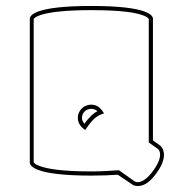

<svg xmlns="http://www.w3.org/2000/svg" viewBox="-20 -545 650 644"><path d="M255 -150C255 -167 269 -180 286 -180C294 -180 301 -177 307 -172C292 -165 277 -149 263 -130C258 -136 255 -142 255 -150ZM266 -109C270 -114 273 -120 277 -125C296 -150 308 -158 329 -165C319 -181 307 -194 286 -194C261 -194 241 -174 241 -150C241 -131 252 -118 266 -109ZM377 26C351 28 320 30 286 30C181 30 133 20 111 11C100 7 95 3 93 -1V-481C94 -484 112 -511 286 -511C391 -511 439 -502 461 -493C472 -489 477 -485 479 -481V-67L509 -46C511 -45 517 -39 517 -26C517 -15 512 2 495 26C471 60 452 66 442 66C435 66 431 63 431 63L379 26H378C377 28 378 28 377 26ZM375 41 424 74C425 75 432 79 442 79C467 79 487 61 506 34C525 8 530 -12 530 -26C530 -46 518 -56 517 -57L493 -74V-482C493 -492 480 -525 286 -525C93 -525 80 -492 80 -482V0C80 10 92 44 286 44C319 44 349 43 375 41Z"/></svg>

Font: Platiipus Light
Style: Light
Weight: 400
Version: Version 001.000